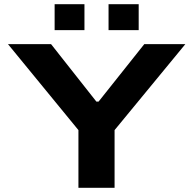

<svg xmlns="http://www.w3.org/2000/svg" viewBox="-20 -898 924 918"><path d="M241.2 -753.9V-877.9H383.8V-753.9ZM499 -753.9V-877.9H643.1V-753.9ZM355 0V-275.9L18.1 -687H224.1L440.9 -412.1H451.2L669.9 -687H866.2L527.8 -275.9V0Z"/></svg>

Font: Archivo Expanded
Style: Bold
Weight: 700
Width: 7
Designer: Hector Gatti
Foundry: Omnibus-Type
Version: Version 2.001